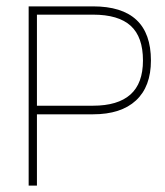

<svg xmlns="http://www.w3.org/2000/svg" viewBox="-20 -583 519 603"><path d="M96 0H70V-563H96ZM90 -563H272Q363 -563 408.5 -520.5Q454 -478 454 -393Q454 -311 407 -267.5Q360 -224 272 -224H89V-251H272Q350 -251 389.5 -286Q429 -321 429 -393Q429 -467 390.5 -502Q352 -537 272 -537H90Z"/></svg>

Font: Darker Grotesque Light
Style: Regular
Weight: 300
Designer: Gabriel Lam
Foundry: TypeRant
Version: Version 1.000;gftools[0.9.28]